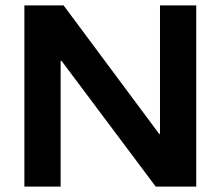

<svg xmlns="http://www.w3.org/2000/svg" viewBox="-20 -695 822 715"><path d="M710.8 0H560L209.2 -468.3H205.8V0H70.8V-675H216.7L572.5 -196.7H575.8V-675H710.8Z"/></svg>

Font: Funnel Display Light
Style: Bold
Weight: 700
Version: Version 1.000